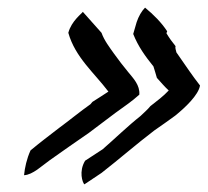

<svg xmlns="http://www.w3.org/2000/svg" viewBox="-20 -503 544 503"><path d="M60 -109C50 -87 45 -64 43 -44C66 -45 90 -69 110 -83C144 -107 178 -131 213 -155C236 -172 259 -190 282 -207C305 -224 324 -236 345 -255C347 -280 329 -298 316 -314C303 -330 291 -345 279 -362C267 -379 253 -397 246 -417L197 -472C195 -468 167 -448 159 -417C177 -353 227 -312 264 -263C249 -253 236 -245 222 -236L217 -230C190 -211 161 -187 135 -168C109 -148 84 -129 60 -109ZM203 -82C186 -54 196 -25 201 -20L246 -50C291 -85 338 -126 384 -161C403 -174 421 -187 439 -200C465 -221 500 -254 504 -279C494 -292 485 -304 476 -317L442 -366C442 -369 438 -377 440 -382C431 -393 423 -404 416 -416L418 -421C403 -444 382 -465 360 -483C351 -474 343 -460 338 -445L329 -414C342 -381 361 -355 382 -329C385 -319 388 -310 391 -299C401 -288 411 -276 422 -266C408 -251 392 -239 374 -225C366 -215 356 -207 348 -199C315 -173 279 -138 249 -112Z"/></svg>

Font: SolarCharger
Style: 552
Weight: 400
Designer: Mew Too
Foundry: Cannot Into Space Fonts/KineticPlasma Fonts
Version: Version 1.100